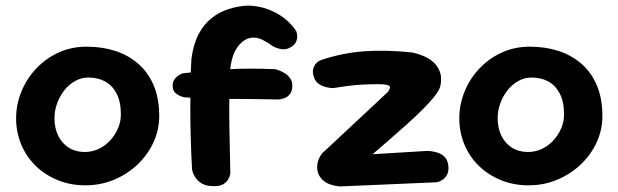

<svg xmlns="http://www.w3.org/2000/svg" viewBox="-20 -668 2225 691"><path d="M287 -1Q233 -1 187 -20Q141 -39 107.5 -72Q74 -105 56 -149Q38 -193 38 -242Q38 -292 57 -338.5Q76 -385 110.5 -421.5Q145 -458 191 -479Q237 -500 292 -500Q347 -500 394 -485Q441 -470 477 -439Q513 -408 533 -361Q553 -314 553 -250Q553 -200 532 -155Q511 -110 474.5 -75.5Q438 -41 390 -21Q342 -1 287 -1ZM285 -121Q311 -121 334 -131.5Q357 -142 375 -161Q393 -180 404 -204.5Q415 -229 415 -256Q415 -302 399.5 -331.5Q384 -361 358 -375Q332 -389 298 -389Q273 -389 250.5 -376.5Q228 -364 211.5 -343Q195 -322 185.5 -296Q176 -270 176 -243Q176 -207 189.5 -179.5Q203 -152 227.5 -136.5Q252 -121 285 -121Z M750 2Q722 2 706.5 -7.5Q691 -17 683 -29.5Q675 -42 673 -51Q671 -60 671 -60Q668 -120 666.5 -171Q665 -222 665 -268.5Q665 -315 665.5 -361.5Q666 -408 669 -457Q676 -509 694.5 -544.5Q713 -580 740.5 -602Q768 -624 801.5 -635Q835 -646 872 -648Q912 -647 946 -634Q980 -621 1005.5 -600.5Q1031 -580 1046 -556Q1046 -556 1048 -549.5Q1050 -543 1049.5 -533Q1049 -523 1042.5 -512.5Q1036 -502 1018 -494Q1006 -489 993.5 -491Q981 -493 972 -497Q963 -501 963 -501Q944 -515 924.5 -525Q905 -535 883 -532Q854 -527 833 -496Q812 -465 808 -411Q805 -337 805 -277.5Q805 -218 806.5 -162.5Q808 -107 809 -44Q809 -44 807.5 -37Q806 -30 800 -20.5Q794 -11 782.5 -4.5Q771 2 750 2ZM1032 -356Q1031 -339 1023.5 -329.5Q1016 -320 1006.5 -316Q997 -312 989.5 -311Q982 -310 982 -310Q893 -312 807 -312Q721 -312 642 -318Q642 -318 632.5 -321Q623 -324 613 -332Q603 -340 602 -353Q600 -368 605 -377.5Q610 -387 617.5 -393Q625 -399 631 -401.5Q637 -404 637 -404Q681 -409 721 -412.5Q761 -416 800 -418.5Q839 -421 881 -421Q923 -421 971 -419Q971 -419 980.5 -416Q990 -413 1002.5 -406Q1015 -399 1024 -386.5Q1033 -374 1032 -356Z M1203 3Q1164 -1 1145 -17Q1126 -33 1122.5 -54Q1119 -75 1127 -95Q1135 -115 1150 -126L1377 -338Q1381 -345 1383 -350Q1385 -355 1382 -358Q1379 -361 1370 -363Q1361 -365 1344 -365Q1311 -365 1283 -363.5Q1255 -362 1230.5 -358.5Q1206 -355 1179 -351Q1179 -351 1170.5 -351.5Q1162 -352 1149.5 -355.5Q1137 -359 1126 -367Q1115 -375 1110 -390Q1104 -407 1107 -419Q1110 -431 1116 -438Q1122 -445 1127.5 -448Q1133 -451 1133 -451Q1212 -478 1292 -483.5Q1372 -489 1464 -479Q1483 -475 1503 -467Q1523 -459 1539 -445Q1555 -431 1563 -410Q1571 -389 1565 -359Q1561 -343 1544.5 -322Q1528 -301 1502.5 -275.5Q1477 -250 1446.5 -222.5Q1416 -195 1383.5 -167Q1351 -139 1321 -113L1520 -125Q1520 -125 1530 -124Q1540 -123 1554 -119Q1568 -115 1579 -104.5Q1590 -94 1593 -76Q1596 -54 1590 -41.5Q1584 -29 1575 -22.5Q1566 -16 1558.5 -14Q1551 -12 1551 -12Z M1882 -1Q1828 -1 1782 -20Q1736 -39 1702.5 -72Q1669 -105 1651 -149Q1633 -193 1633 -242Q1633 -292 1652 -338.5Q1671 -385 1705.5 -421.5Q1740 -458 1786 -479Q1832 -500 1887 -500Q1942 -500 1989 -485Q2036 -470 2072 -439Q2108 -408 2128 -361Q2148 -314 2148 -250Q2148 -200 2127 -155Q2106 -110 2069.5 -75.5Q2033 -41 1985 -21Q1937 -1 1882 -1ZM1880 -121Q1906 -121 1929 -131.5Q1952 -142 1970 -161Q1988 -180 1999 -204.5Q2010 -229 2010 -256Q2010 -302 1994.5 -331.5Q1979 -361 1953 -375Q1927 -389 1893 -389Q1868 -389 1845.5 -376.5Q1823 -364 1806.5 -343Q1790 -322 1780.5 -296Q1771 -270 1771 -243Q1771 -207 1784.5 -179.5Q1798 -152 1822.5 -136.5Q1847 -121 1880 -121Z"/></svg>

Font: Sour Gummy Black SemiBold
Style: Regular
Weight: 600
Version: Version 1.000